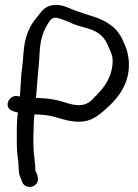

<svg xmlns="http://www.w3.org/2000/svg" viewBox="-20 -710 549 765"><path d="M51 -77C52 -74 52 -72 53 -64C53 -55 55 -37 55 -30C55 -20 57 -12 63 1L68 14V15C76 35 98 38 112 32C126 26 136 12 129 -11L124 -24L123 -25C122 -28 121 -29 121 -30C121 -38 120 -59 118 -69C118 -72 118 -76 117 -83L115 -98V-99C114 -102 114 -106 114 -114C114 -123 113 -130 113 -138V-168C113 -176 114 -188 114 -200C114 -218 115 -234 117 -254C138 -254 162 -252 178 -249C216 -241 249 -225 296 -225C342 -225 372 -249 402 -276C436 -306 468 -342 484 -390C500 -437 495 -492 478 -530L468 -552C446 -602 401 -628 353 -644H352C325 -652 303 -660 277 -669C254 -677 231 -693 194 -690C163 -687 148 -669 134 -650L122 -635C94 -601 78 -558 74 -502C72 -472 69 -445 65 -414V-413L62 -367C61 -353 61 -340 59 -326C58 -326 55 -326 51 -327C12 -334 -8 -278 33 -267C37 -265 44 -263 51 -262C51 -257 50 -250 49 -243L47 -205V-141C47 -131 47 -121 48 -112C48 -101 51 -85 51 -80ZM127 -364C130 -409 136 -456 138 -503C141 -550 150 -579 166 -607L175 -622C183 -635 194 -644 215 -637C231 -632 244 -627 260 -620C286 -607 312 -603 338 -594C368 -584 394 -566 407 -535L417 -513C420 -507 422 -501 424 -495C433 -474 428 -439 421 -417C408 -379 386 -352 361 -327H360C343 -306 325 -291 295 -291C277 -291 263 -295 247 -299C212 -312 171 -319 123 -320C125 -333 126 -350 127 -364Z"/></svg>

Font: Stray Cat
Style: ExBdCn
Weight: 800
Version: Version 1.0